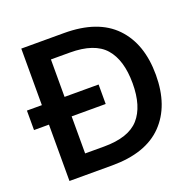

<svg xmlns="http://www.w3.org/2000/svg" viewBox="-124 -827 964 954"><g transform="rotate(-20 358.0 -350.0)"><path d="M6 -298V-401H85V-700H311Q489 -700 579 -607Q669 -514 669 -349Q669 -185 579 -92.5Q489 0 311 0H85V-298ZM305 -102Q435 -102 490.5 -164.5Q546 -227 546 -349Q546 -472 490.5 -535.5Q435 -599 305 -599H205V-401H385V-298H205V-102Z"/></g></svg>

Font: AWOL-DM SemiBold
Style: Regular
Weight: 600
Designer: Colophon Foundry, Jonny Pinhorn, Mikhail Sharanda
Foundry: Colophon Foundry
Version: Version 1.000;Glyphs 3.2.3 (3260)